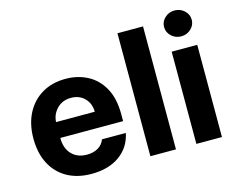

<svg xmlns="http://www.w3.org/2000/svg" viewBox="-106 -928 1354 1097"><g transform="rotate(-15 571.0 -379.5)"><path d="M308.9 10.7Q225.1 10.7 164.4 -23.6Q103.7 -57.9 71 -120.9Q38.4 -183.9 38.4 -270.2Q38.4 -354.4 71 -418Q103.7 -481.5 163.2 -517Q222.7 -552.6 302.9 -552.6Q375 -552.6 433.1 -522Q491.1 -491.5 525.2 -429.9Q559.3 -368.3 559.3 -275.6V-234H187.9V-233.7Q187.9 -172.6 221.2 -137.4Q254.6 -102.3 311.4 -102.3Q349.4 -102.3 377 -118.3Q404.5 -134.2 415.8 -164.8H556.8Q540.5 -83.5 475.3 -36.4Q410.2 10.7 308.9 10.7ZM187.9 -327.8H416.9Q416.5 -376.4 385.7 -408Q354.8 -439.6 305.4 -439.6Q255 -439.6 222.7 -407Q190.3 -374.3 187.9 -327.8Z M809.3 -727.3V0H658V-727.3Z M930 0V-545.5H1081.3V0ZM1006 -615.8Q972.7 -615.8 948.5 -638.3Q924.4 -660.9 924.4 -692.5Q924.4 -724.1 948.5 -746.4Q972.7 -768.8 1006 -768.8Q1039.8 -768.8 1063.9 -746.4Q1088.1 -724.1 1088.1 -692.5Q1088.1 -660.9 1063.9 -638.3Q1039.8 -615.8 1006 -615.8Z"/></g></svg>

Font: Inter Zeller
Style: Bold
Weight: 700
Designer: Rasmus Andersson; Joe Bland
Foundry: zeller
Version: Version 3.015;git-dec3a8cb1